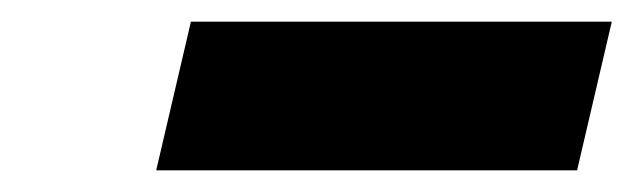

<svg xmlns="http://www.w3.org/2000/svg" viewBox="-20 -703 584 177"><path d="M544 -683 512 -546H124L156 -683Z"/></svg>

Font: Prodigy Sans Black
Style: Italic
Weight: 900
Italic angle: -13°
Designer: Wei Huang
Foundry: Wei Huang
Version: Version 1.003; ttfautohint (v1.8.3)